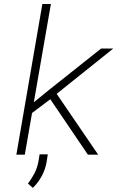

<svg xmlns="http://www.w3.org/2000/svg" viewBox="-20 -770 627 956"><path d="M230.5 -275.9 417.5 0H468.8L262.2 -302.7L543.9 -528.3H483.4L219.7 -318.8L148.4 -260.7L233.4 -750H190.9L61.5 0H103.5L139.6 -207.5ZM212.4 35.2 217.8 -1.5H177.2L170.9 36.6Q165 66.9 151.6 93Q138.2 119.1 119.1 144L143.6 165.5Q171.4 138.2 188.7 105.2Q206.1 72.3 212.4 35.2Z"/></svg>

Font: Roboto Mono ExtraLight
Style: Italic
Weight: 250
Italic angle: -10°
Monospace: yes
Designer: Google
Version: Version 3.000